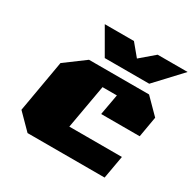

<svg xmlns="http://www.w3.org/2000/svg" viewBox="-162 -902 1069 1066"><g transform="rotate(30 372.5 -369.0)"><path d="M308 -575 214 -738H401L464 -662L553 -738H745L593 -575ZM145 0 51 -95 109 -428 237 -523H622L716 -428L693 -296H446L470 -429H378L328 -147H665L639 0Z"/></g></svg>

Font: Tomorrow ExtraBold
Style: Italic
Weight: 800
Italic angle: -10°
Designer: Tony de Marco, Monica Rizzolli
Foundry: Just in Type
Version: Version 2.002